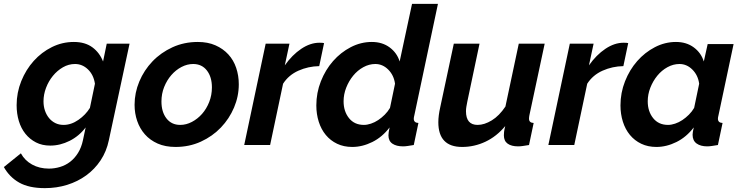

<svg xmlns="http://www.w3.org/2000/svg" viewBox="-70 -750 3838 993"><path d="M162 223Q80 223 29.5 194.5Q-21 166 -50 114L38 43Q58 80 96 101Q134 122 183 122Q212 122 240.5 113.5Q269 105 292.5 87Q316 69 333.5 41Q351 13 359 -25L373 -91Q339 -46 290 -21.5Q241 3 190 3Q148 3 116 -13.5Q84 -30 61.5 -58Q39 -86 27.5 -124Q16 -162 16 -206Q16 -271 40 -330.5Q64 -390 104.5 -435Q145 -480 198.5 -506.5Q252 -533 312 -533Q370 -533 407.5 -505.5Q445 -478 463 -432L482 -524H600L493 -25Q481 33 450.5 79Q420 125 376 157Q332 189 277.5 206Q223 223 162 223ZM259 -104Q298 -104 335.5 -130Q373 -156 395 -192L421 -317Q414 -363 385 -391Q356 -419 318 -419Q285 -419 255.5 -402Q226 -385 203.5 -357.5Q181 -330 168 -295.5Q155 -261 155 -226Q155 -200 162.5 -178Q170 -156 183.5 -139.5Q197 -123 216 -113.5Q235 -104 259 -104Z M838 10Q785 10 745.5 -7.5Q706 -25 679.5 -55Q653 -85 639.5 -124.5Q626 -164 626 -208Q626 -270 650.5 -328.5Q675 -387 718.5 -432.5Q762 -478 822 -505.5Q882 -533 953 -533Q1005 -533 1044.5 -515.5Q1084 -498 1111 -468.5Q1138 -439 1151.5 -399Q1165 -359 1165 -314Q1165 -252 1140.5 -194Q1116 -136 1072.5 -90.5Q1029 -45 969 -17.5Q909 10 838 10ZM862 -104Q893 -104 922.5 -119.5Q952 -135 975 -161Q998 -187 1012 -222.5Q1026 -258 1026 -298Q1026 -352 1000 -385.5Q974 -419 929 -419Q898 -419 868.5 -403.5Q839 -388 816 -361.5Q793 -335 779 -300Q765 -265 765 -225Q765 -171 791 -137.5Q817 -104 862 -104Z M1304 -524H1427L1403 -412Q1441 -466 1488 -497.5Q1535 -529 1582 -529Q1592 -529 1597 -528.5Q1602 -528 1606 -527L1581 -408Q1524 -407 1473.5 -384.5Q1423 -362 1394 -317L1327 0H1193Z M1752 10Q1708 10 1673.5 -6.5Q1639 -23 1615 -52Q1591 -81 1578.5 -120.5Q1566 -160 1566 -205Q1566 -270 1589.5 -329.5Q1613 -389 1652.5 -434Q1692 -479 1744 -506Q1796 -533 1853 -533Q1907 -533 1945 -505Q1983 -477 1997 -432L2061 -730H2195L2073 -154Q2070 -143 2070 -136Q2070 -115 2094 -114L2070 0Q2052 3 2038.5 5Q2025 7 2015 7Q1980 7 1959.5 -7Q1939 -21 1939 -50Q1939 -58 1940.5 -67.5Q1942 -77 1945 -91Q1907 -41 1855.5 -15.5Q1804 10 1752 10ZM1812 -104Q1829 -104 1848.5 -110.5Q1868 -117 1886 -129Q1904 -141 1920 -157Q1936 -173 1947 -192L1973 -317Q1967 -361 1938 -390Q1909 -419 1871 -419Q1839 -419 1809 -402.5Q1779 -386 1756.5 -358.5Q1734 -331 1720.5 -296.5Q1707 -262 1707 -226Q1707 -174 1735 -139Q1763 -104 1812 -104Z M2320 10Q2197 10 2197 -118Q2197 -135 2199.5 -154.5Q2202 -174 2207 -196L2277 -524H2410L2347 -225Q2344 -210 2342 -198Q2340 -186 2340 -175Q2340 -104 2400 -104Q2435 -104 2473.5 -127.5Q2512 -151 2544 -199L2613 -524H2747L2668 -154Q2667 -149 2666.5 -144.5Q2666 -140 2666 -136Q2666 -115 2690 -114L2666 0Q2648 3 2634.5 5Q2621 7 2610 7Q2575 7 2555.5 -7Q2536 -21 2536 -50Q2536 -58 2537 -68Q2538 -78 2543 -98Q2498 -44 2440.5 -17Q2383 10 2320 10Z M2877 -524H3000L2976 -412Q3014 -466 3061 -497.5Q3108 -529 3155 -529Q3165 -529 3170 -528.5Q3175 -528 3179 -527L3154 -408Q3097 -407 3046.5 -384.5Q2996 -362 2967 -317L2900 0H2766Z M3325 10Q3281 10 3246.5 -6.5Q3212 -23 3188 -52Q3164 -81 3151.5 -120.5Q3139 -160 3139 -205Q3139 -270 3162.5 -329.5Q3186 -389 3225.5 -434Q3265 -479 3317 -506Q3369 -533 3426 -533Q3480 -533 3518 -505Q3556 -477 3570 -432L3590 -522H3724L3646 -154Q3643 -143 3643 -136Q3643 -115 3667 -114L3643 0Q3625 3 3611.5 5Q3598 7 3588 7Q3553 7 3532.5 -8Q3512 -23 3512 -53Q3512 -65 3518 -91Q3480 -41 3428.5 -15.5Q3377 10 3325 10ZM3385 -104Q3402 -104 3421.5 -110.5Q3441 -117 3459 -129Q3477 -141 3493 -157Q3509 -173 3520 -192L3546 -317Q3540 -361 3511 -390Q3482 -419 3444 -419Q3412 -419 3382 -402.5Q3352 -386 3329.5 -358.5Q3307 -331 3293.5 -296.5Q3280 -262 3280 -226Q3280 -174 3308 -139Q3336 -104 3385 -104Z"/></svg>

Font: PTCRaleway
Style: Bold Italic
Weight: 700
Italic angle: -12°
Designer: Matt McInerney, Pablo Impallari, Rodrigo Fuenzalida
Foundry: Matt McInerney, Pablo Impallari, Rodrigo Fuenzalida
Version: Version 3.000g; ttfautohint (v1.5) -l 8 -r 28 -G 28 -x 14 -D